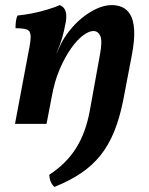

<svg xmlns="http://www.w3.org/2000/svg" viewBox="-20 -487 584 755"><path d="M49 -426Q73 -428 104 -434Q135 -440 165 -449Q195 -458 215 -467Q232 -460 237.5 -444Q243 -428 239 -402Q232 -363 223.5 -335Q215 -307 202 -278L183 -104L163 0H39L92 -282Q101 -325 100.5 -345Q100 -365 86.5 -370.5Q73 -376 41 -376Q41 -389 42.5 -402.5Q44 -416 49 -426ZM373 -272Q383 -326 374.5 -345.5Q366 -365 347 -365Q330 -365 307 -348Q284 -331 260 -297.5Q236 -264 215 -215.5Q194 -167 183 -104L178 -226L218 -311Q231 -338 253 -366Q275 -394 302.5 -416.5Q330 -439 360.5 -453Q391 -467 420 -467Q441 -467 460 -459Q479 -451 492 -430Q505 -409 507.5 -369.5Q510 -330 498 -268L464 -90Q450 -21 428.5 31.5Q407 84 375 124Q343 164 298.5 194Q254 224 194 248Q175 231 174 200Q240 157 278.5 96.5Q317 36 333 -51Z"/></svg>

Font: Vollkorn SemiBold
Style: Italic
Weight: 600
Italic angle: -11°
Designer: Friedrich Althausen
Foundry: Friedrich Althausen
Version: Version 5.000